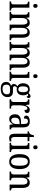

<svg xmlns="http://www.w3.org/2000/svg" viewBox="2060 -2858 1036 5197"><g transform="rotate(90 2578.5 -259.0)"><path d="M139 -640C168 -640 192 -655 192 -698C192 -742 168 -757 139 -757C109 -757 87 -742 87 -698C87 -655 109 -640 139 -640ZM19 0H266V-41H256C215 -41 187 -52 187 -115V-536H25V-495H33C72 -495 98 -484 98 -425V-110C98 -51 70 -41 30 -41H19Z M300 0H536V-41H534C496 -41 466 -49 466 -108V-321C466 -407 492 -483 563 -483C624 -483 646 -433 646 -346V0H801V-41H798C760 -41 734 -50 734 -113V-334C734 -414 757 -483 828 -483C889 -483 911 -433 911 -346V0H1067V-41H1065C1026 -41 1000 -50 1000 -113V-349C1000 -486 948 -546 860 -546C802 -546 755 -524 725 -450H721C699 -522 652 -546 597 -546C537 -546 497 -524 467 -454H462L450 -536H309V-495H311C349 -495 376 -486 376 -426V-113C376 -50 351 -41 313 -41H300Z M1112 0H1348V-41H1346C1308 -41 1278 -49 1278 -108V-321C1278 -407 1304 -483 1375 -483C1436 -483 1458 -433 1458 -346V0H1613V-41H1610C1572 -41 1546 -50 1546 -113V-334C1546 -414 1569 -483 1640 -483C1701 -483 1723 -433 1723 -346V0H1879V-41H1877C1838 -41 1812 -50 1812 -113V-349C1812 -486 1760 -546 1672 -546C1614 -546 1567 -524 1537 -450H1533C1511 -522 1464 -546 1409 -546C1349 -546 1309 -524 1279 -454H1274L1262 -536H1121V-495H1123C1161 -495 1188 -486 1188 -426V-113C1188 -50 1163 -41 1125 -41H1112Z M2041 -640C2070 -640 2094 -655 2094 -698C2094 -742 2070 -757 2041 -757C2011 -757 1989 -742 1989 -698C1989 -655 2011 -640 2041 -640ZM1921 0H2168V-41H2158C2117 -41 2089 -52 2089 -115V-536H1927V-495H1935C1974 -495 2000 -484 2000 -425V-110C2000 -51 1972 -41 1932 -41H1921Z M2378 239C2535 239 2608 167 2608 54C2608 -26 2567 -91 2463 -91H2371C2332 -91 2314 -104 2314 -134C2314 -164 2332 -185 2349 -198C2361 -194 2385 -192 2399 -192C2507 -192 2559 -265 2559 -365C2559 -425 2543 -460 2522 -487C2533 -496 2543 -502 2558 -502C2576 -502 2587 -483 2587 -463C2619 -463 2633 -488 2633 -516C2633 -544 2617 -568 2583 -568C2544 -568 2514 -530 2498 -512C2476 -531 2441 -546 2399 -546C2288 -546 2233 -476 2233 -361C2233 -295 2264 -235 2314 -210C2278 -186 2253 -157 2253 -117C2253 -74 2279 -52 2304 -40C2248 -27 2197 15 2197 93C2197 185 2257 239 2378 239ZM2397 -238C2341 -238 2317 -278 2317 -364C2317 -454 2341 -499 2396 -499C2453 -499 2475 -456 2475 -365C2475 -277 2454 -238 2397 -238ZM2380 191C2301 191 2271 146 2271 87C2271 8 2317 -12 2362 -12H2449C2503 -12 2532 8 2532 69C2532 137 2498 191 2380 191Z M2668 0H2919V-41H2897C2860 -41 2830 -49 2830 -108V-273C2830 -362 2854 -482 2911 -482C2944 -482 2955 -459 2955 -404C3014 -404 3039 -431 3039 -472C3039 -517 3010 -546 2951 -546C2879 -546 2850 -494 2827 -431H2824L2809 -536H2669V-495H2672C2709 -495 2740 -486 2740 -427V-113C2740 -50 2709 -41 2671 -41H2668Z M3204 10C3276 10 3302 -31 3339 -87H3345L3359 0H3482V-41H3479C3441 -41 3427 -57 3427 -113V-372C3427 -499 3373 -546 3267 -546C3174 -546 3108 -513 3108 -450C3108 -408 3135 -388 3186 -388C3186 -452 3198 -497 3261 -497C3326 -497 3337 -447 3337 -373V-312L3267 -309C3136 -304 3073 -256 3073 -150C3073 -41 3130 10 3204 10ZM3230 -45C3185 -45 3165 -82 3165 -144C3165 -223 3195 -265 3287 -270L3338 -273V-191C3338 -106 3296 -45 3230 -45Z M3721 10C3758 10 3791 2 3808 -5V-51C3789 -46 3772 -43 3749 -43C3708 -43 3688 -73 3688 -143V-487H3800V-536H3688V-659H3642C3634 -605 3623 -579 3605 -557C3587 -536 3563 -525 3534 -520V-487H3600V-145C3600 -30 3638 10 3721 10Z M3966 -640C3995 -640 4019 -655 4019 -698C4019 -742 3995 -757 3966 -757C3936 -757 3914 -742 3914 -698C3914 -655 3936 -640 3966 -640ZM3846 0H4093V-41H4083C4042 -41 4014 -52 4014 -115V-536H3852V-495H3860C3899 -495 3925 -484 3925 -425V-110C3925 -51 3897 -41 3857 -41H3846Z M4353 10C4487 10 4557 -81 4557 -269C4557 -456 4480 -546 4356 -546C4220 -546 4151 -456 4151 -269C4151 -81 4228 10 4353 10ZM4355 -41C4273 -41 4242 -119 4242 -269C4242 -418 4272 -494 4354 -494C4436 -494 4466 -418 4466 -269C4466 -119 4437 -41 4355 -41Z M4625 0H4861V-41H4856C4818 -41 4790 -49 4790 -108V-321C4790 -405 4814 -484 4891 -484C4955 -484 4977 -432 4977 -346V0H5133V-41H5129C5091 -41 5066 -50 5066 -113V-349C5066 -486 5014 -546 4924 -546C4864 -546 4822 -524 4791 -454H4787L4776 -536H4630V-495H4635C4672 -495 4701 -486 4701 -427V-113C4701 -50 4671 -41 4633 -41H4625Z"/></g></svg>

Font: Noto Serif Bengali Condensed
Style: Regular
Weight: 400
Width: 3
Designer: Juan Bruce, Universal Thirst, Indian Type Foundry and the Monotype Design Team.
Foundry: Monotype Imaging Inc.
Version: Version 2.003